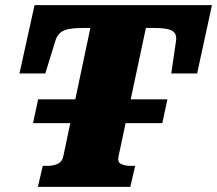

<svg xmlns="http://www.w3.org/2000/svg" viewBox="-20 -730 848 750"><path d="M129 -342H634L614 -249H109ZM227 -118 333 -621H312Q274 -621 251 -617Q228 -613 215.5 -602Q203 -591 197 -573L157 -443H56L115 -710H808L750 -443H649L668 -573Q670 -591 661.5 -602Q653 -613 631.5 -617Q610 -621 572 -621H550L443 -119Q438 -97 453 -89.5Q468 -82 491 -82H508L489 0H128L147 -82H163Q187 -82 204.5 -89.5Q222 -97 227 -118Z"/></svg>

Font: Roboto Serif ExtraBold
Style: Italic
Weight: 800
Italic angle: -10°
Version: Version 1.007